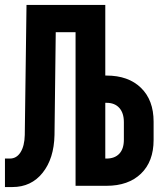

<svg xmlns="http://www.w3.org/2000/svg" viewBox="-30 -750 650 775"><path d="M-10 5V-110H10Q37 -110 53 -135.5Q69 -161 70 -205L77 -730H395V-445H400Q488 -445 539 -395.5Q590 -346 590 -259V-185Q590 -98 539 -49Q488 0 400 0H275V-620H195L190 -205Q188 -110 142 -52.5Q96 5 20 5ZM400 -110Q433 -110 451.5 -129.5Q470 -149 470 -186V-257Q470 -294 451.5 -314.5Q433 -335 400 -335H395V-110Z"/></svg>

Font: JetBrains Mono Extra Bold
Style: Regular
Weight: 800
Monospace: yes
Designer: Philipp Nurullin, Konstantin Bulenkov
Foundry: JetBrains
Version: 2.002